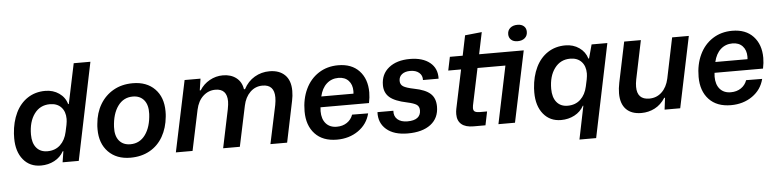

<svg xmlns="http://www.w3.org/2000/svg" viewBox="-50 -997 5790 1432"><g transform="rotate(-5 2845.0 -281.0)"><path d="M39 -210Q39 -232 40 -244Q46 -332 78.5 -399.5Q111 -467 168 -504.5Q225 -542 300 -542Q359 -542 403.5 -511Q448 -480 462 -429H467L530 -729H655L504 0H383L396 -82H391Q367 -38 321.5 -14Q276 10 221 10Q137 10 88 -50Q39 -110 39 -210ZM425 -224 436 -275Q441 -302 441 -320Q441 -375 410.5 -407.5Q380 -440 326 -440Q252 -440 209 -381Q166 -322 166 -226Q166 -163 195.5 -127.5Q225 -92 278 -92Q336 -92 374 -127.5Q412 -163 425 -224Z M664 -222Q664 -248 666 -262Q673 -345 710.5 -408Q748 -471 810.5 -506.5Q873 -542 955 -542Q1059 -542 1120 -480Q1181 -418 1181 -312Q1181 -286 1179 -272Q1171 -188 1134.5 -124Q1098 -60 1035.5 -25Q973 10 891 10Q787 10 725.5 -53Q664 -116 664 -222ZM1058 -303Q1061 -370 1031 -406.5Q1001 -443 947 -443Q877 -443 835 -385Q793 -327 788 -229Q785 -162 815 -126Q845 -90 899 -90Q969 -90 1011 -148Q1053 -206 1058 -303Z M1343 -532H1462L1449 -445H1456Q1484 -490 1530.5 -516Q1577 -542 1630 -542Q1690 -542 1730 -511Q1770 -480 1778 -425H1786Q1816 -482 1867 -512Q1918 -542 1979 -542Q2052 -542 2094 -501Q2136 -460 2136 -382Q2136 -344 2128 -308L2064 0H1939L2000 -287Q2006 -319 2006 -344Q2006 -440 1918 -440Q1864 -440 1825.5 -402.5Q1787 -365 1774 -302L1710 0H1585L1645 -287Q1652 -324 1652 -345Q1652 -440 1565 -440Q1513 -440 1473.5 -404Q1434 -368 1420 -303L1356 0H1231Z M2214 -221Q2214 -314 2248.5 -387Q2283 -460 2346.5 -501Q2410 -542 2493 -542Q2594 -542 2650.5 -481.5Q2707 -421 2707 -321Q2707 -283 2698 -241H2335Q2333 -221 2333 -212Q2333 -153 2362.5 -119.5Q2392 -86 2444 -86Q2488 -86 2520 -107.5Q2552 -129 2565 -166L2685 -165Q2665 -85 2597 -37.5Q2529 10 2437 10Q2331 10 2272.5 -52.5Q2214 -115 2214 -221ZM2589 -321Q2590 -328 2590 -340Q2590 -389 2562.5 -418.5Q2535 -448 2487 -448Q2435 -448 2398.5 -415Q2362 -382 2348 -321Z M2755 -168H2874Q2871 -127 2897.5 -103.5Q2924 -80 2972 -80Q3022 -80 3047 -99Q3072 -118 3072 -154Q3072 -183 3052 -196.5Q3032 -210 2981 -221Q2890 -240 2851.5 -274Q2813 -308 2813 -365Q2813 -447 2872 -494.5Q2931 -542 3030 -542Q3125 -542 3179.5 -498Q3234 -454 3231 -377H3114Q3116 -411 3091.5 -432Q3067 -453 3025 -453Q2986 -453 2963 -435Q2940 -417 2940 -386Q2940 -358 2962 -344Q2984 -330 3043 -318Q3126 -302 3163.5 -268Q3201 -234 3201 -171Q3201 -85 3139 -37.5Q3077 10 2967 10Q2864 10 2807.5 -38.5Q2751 -87 2755 -168Z M3339 -101Q3339 -122 3343 -141L3404 -431H3308L3329 -532H3425L3456 -682L3582 -695L3548 -532H3882L3770 0H3646L3736 -431H3527L3469 -155Q3467 -141 3467 -136Q3467 -116 3479.5 -109Q3492 -102 3518 -102H3570L3549 0H3460Q3400 0 3369.5 -26Q3339 -52 3339 -101ZM3777 -662Q3777 -691 3797.5 -708.5Q3818 -726 3852 -726Q3882 -726 3899.5 -710.5Q3917 -695 3917 -668Q3917 -639 3897 -621.5Q3877 -604 3843 -604Q3812 -604 3794.5 -620Q3777 -636 3777 -662Z M4289 -82H4285Q4261 -38 4215.5 -14Q4170 10 4115 10Q4032 10 3982.5 -50.5Q3933 -111 3933 -212Q3933 -233 3934 -244Q3940 -332 3972.5 -399.5Q4005 -467 4062 -504.5Q4119 -542 4194 -542Q4253 -542 4297.5 -511Q4342 -480 4357 -429H4362L4390 -532H4508L4363 167H4238ZM4320 -224 4331 -275Q4336 -302 4336 -320Q4336 -375 4305.5 -407.5Q4275 -440 4221 -440Q4148 -440 4104.5 -381.5Q4061 -323 4061 -228Q4061 -164 4090.5 -128Q4120 -92 4173 -92Q4231 -92 4269 -127.5Q4307 -163 4320 -224Z M4562 -150Q4562 -187 4571 -230L4634 -532H4759L4699 -243Q4693 -213 4693 -188Q4693 -92 4784 -92Q4839 -92 4877.5 -128.5Q4916 -165 4930 -228L4993 -532H5118L5007 0H4890L4901 -88H4895Q4863 -38 4816.5 -14Q4770 10 4716 10Q4642 10 4602 -31Q4562 -72 4562 -150Z M5164 -221Q5164 -314 5198.5 -387Q5233 -460 5296.5 -501Q5360 -542 5443 -542Q5544 -542 5600.5 -481.5Q5657 -421 5657 -321Q5657 -283 5648 -241H5285Q5283 -221 5283 -212Q5283 -153 5312.5 -119.5Q5342 -86 5394 -86Q5438 -86 5470 -107.5Q5502 -129 5515 -166L5635 -165Q5615 -85 5547 -37.5Q5479 10 5387 10Q5281 10 5222.5 -52.5Q5164 -115 5164 -221ZM5539 -321Q5540 -328 5540 -340Q5540 -389 5512.5 -418.5Q5485 -448 5437 -448Q5385 -448 5348.5 -415Q5312 -382 5298 -321Z"/></g></svg>

Font: Mona Sans SemiBold
Style: Italic
Weight: 600
Italic angle: -11.7°
Designer: Deni Anggara
Foundry: GitHub
Version: Version 2.000